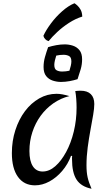

<svg xmlns="http://www.w3.org/2000/svg" viewBox="-20 -1128 675 1181"><path d="M417 -170Q398 -118 362.5 -76.5Q327 -35 283.5 -11.5Q240 12 195 12Q128 12 90.5 -40Q53 -92 53 -186Q53 -261 74.5 -327.5Q96 -394 133.5 -444Q171 -494 221 -522.5Q271 -551 328 -551Q345 -551 364 -547.5Q383 -544 407 -537Q353 -524 307.5 -492Q262 -460 229.5 -415Q197 -370 179 -315Q161 -260 161 -199Q161 -138 182 -105.5Q203 -73 242 -73Q283 -73 320 -105.5Q357 -138 387 -193.5Q417 -249 434 -319.5Q451 -390 451 -466Q451 -492 449 -519.5Q447 -547 443 -568Q453 -569 461 -569.5Q469 -570 476 -570Q517 -570 538.5 -549Q560 -528 560 -488Q560 -462 553 -421Q546 -380 536.5 -329Q527 -278 519.5 -222Q512 -166 512 -111Q512 -68 519 -37Q526 -6 543 33Q479 20 451 -23Q423 -66 423 -149Q423 -157 423 -160.5Q423 -164 424 -168ZM407 -693Q412 -708 415.5 -723.5Q419 -739 419 -750Q419 -776 404.5 -783.5Q390 -791 371 -791Q348 -791 326 -786Q321 -771 317.5 -755.5Q314 -740 314 -729Q314 -703 328.5 -695.5Q343 -688 362 -688Q385 -688 407 -693ZM457 -641Q435 -634 408 -629Q381 -624 355 -624Q330 -624 305 -632Q280 -640 264 -660Q248 -680 248 -716Q248 -747 256.5 -777Q265 -807 276 -838Q299 -845 325.5 -850Q352 -855 378 -855Q404 -855 428.5 -847Q453 -839 469 -819Q485 -799 485 -763Q485 -732 476.5 -702.5Q468 -673 457 -641ZM247 -908Q263 -943 293.5 -984Q324 -1025 362.5 -1059Q401 -1093 438 -1108Q445 -1104 456 -1094Q467 -1084 476 -1068Q485 -1052 486 -1026Q444 -1013 404 -987Q364 -961 332 -931Q300 -901 279 -875Q267 -878 258 -887.5Q249 -897 247 -908Z"/></svg>

Font: Merienda
Style: Regular
Weight: 400
Designer: Eduardo Rodriguez Tunni
Foundry: Eduardo Rodriguez Tunni
Version: Version 2.001